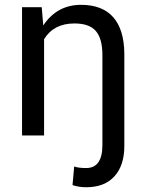

<svg xmlns="http://www.w3.org/2000/svg" viewBox="-20 -558 606 791"><path d="M151.9 -528.3 158.2 -453.1Q214.8 -538.1 314 -538.1Q401.4 -538.1 446.3 -487.3Q491.2 -436.5 492.2 -337.4V43.5Q492.2 123.5 451.4 168.5Q410.6 213.4 335 213.4Q305.2 213.4 278.8 204.6L285.6 127.9Q302.7 134.3 335 134.3Q401.9 134.3 401.9 39.6V-331.1Q401.9 -398.9 374.8 -430.2Q347.7 -461.4 286.6 -461.4Q201.2 -461.4 161.6 -396.5V0H70.8V-528.3Z"/></svg>

Font: Roboto
Style: Regular
Weight: 400
Designer: Google
Version: Version 2.001047; 2015